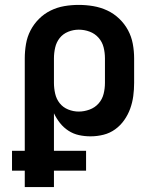

<svg xmlns="http://www.w3.org/2000/svg" viewBox="-20 -548 640 783"><path d="M81 215V148H29V67H81V-310Q81 -339 86 -368.5Q91 -398 104.5 -424Q118 -450 139 -471Q160 -492 186.5 -505Q213 -518 242 -523Q271 -528 301 -528Q331 -528 360.5 -523Q390 -518 417 -505.5Q444 -493 466 -472Q488 -451 502 -425Q516 -399 521.5 -369.5Q527 -340 527 -310V-210Q527 -183 523.5 -156.5Q520 -130 511 -105Q502 -80 486.5 -58Q471 -36 449.5 -20.5Q428 -5 402 1.5Q376 8 349 8Q325 8 302 3Q279 -2 259 -15Q239 -28 224.5 -46.5Q210 -65 200 -86V67H331V148H200V215ZM301 -93Q323 -93 345 -101Q367 -109 382 -126Q397 -143 402.5 -165Q408 -187 408 -210V-310Q408 -333 402.5 -355Q397 -377 382 -394Q367 -411 345.5 -419Q324 -427 301 -427Q279 -427 258 -418.5Q237 -410 223.5 -393Q210 -376 205 -354Q200 -332 200 -310V-210Q200 -188 205 -166Q210 -144 223.5 -127Q237 -110 258 -101.5Q279 -93 301 -93Z"/></svg>

Font: Iosevka SS04 Extended
Style: Bold
Weight: 700
Width: 7
Monospace: yes
Designer: Belleve Invis
Foundry: Belleve Invis
Version: Version 19.0.0; ttfautohint (v1.8.4)